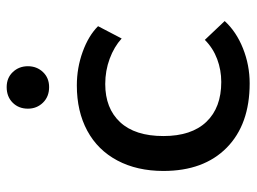

<svg xmlns="http://www.w3.org/2000/svg" viewBox="-114 -626 750 561"><g transform="rotate(-90 260.5 -345.0)"><path d="M42 -242Q42 -319 72.5 -376.5Q103 -434 159.5 -464.5Q216 -495 292 -495Q343 -495 390 -478Q437 -461 465 -433L429 -364Q405 -386 370 -399Q335 -412 296 -412Q225 -412 184.5 -368.5Q144 -325 144 -242Q144 -160 185.5 -116.5Q227 -73 302 -73Q337 -73 369 -85Q401 -97 425 -121L480 -63Q449 -29 400 -9.5Q351 10 298 10Q178 10 110 -57Q42 -124 42 -242ZM224 -638Q224 -665 241.5 -682.5Q259 -700 287 -700Q314 -700 331 -682Q348 -664 348 -638Q348 -612 331 -594Q314 -576 287 -576Q259 -576 241.5 -594Q224 -612 224 -638Z"/></g></svg>

Font: Niramit Medium
Style: Regular
Weight: 500
Designer: Katatrad Aksorn Co.,Ltd.
Foundry: Cadson Demak Co.,Ltd.
Version: Version 1.000; ttfautohint (v1.6)